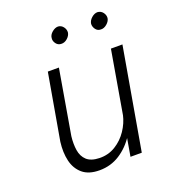

<svg xmlns="http://www.w3.org/2000/svg" viewBox="-119 -715 729 815"><g transform="rotate(-20 245.0 -308.0)"><path d="M335 0H386L466 -460H414ZM129 -168 179 -460H129L77 -162Q71 -115 80 -76.5Q89 -38 116.5 -14.5Q144 9 193 9Q244 9 285 -17.5Q326 -44 353.5 -87Q381 -130 391 -179H366Q358 -143 336.5 -111Q315 -79 282.5 -59Q250 -39 210 -40Q172 -41 153 -58.5Q134 -76 129.5 -105Q125 -134 129 -168ZM371 -588Q370 -575 378.5 -563Q387 -551 402 -551Q416 -550 429.5 -561.5Q443 -573 445 -587Q446 -601 437 -612.5Q428 -624 413 -625Q399 -625 386 -613.5Q373 -602 371 -588ZM193 -588Q191 -575 200 -563Q209 -551 223 -551Q238 -550 251 -561.5Q264 -573 266 -587Q267 -601 258 -612.5Q249 -624 235 -625Q221 -625 207.5 -613.5Q194 -602 193 -588Z"/></g></svg>

Font: Jost Light
Style: Italic
Weight: 300
Italic angle: -5°
Version: Version 3.710